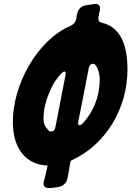

<svg xmlns="http://www.w3.org/2000/svg" viewBox="-20 -849 676 988"><path d="M504 -732C489 -736 486 -742 486 -757C489 -772 491 -785 494 -797C495 -800 495 -802 495 -805C495 -820 486 -829 471 -829C468 -829 466 -829 463 -828L422 -822C399 -818 381 -801 377 -778C374 -769 375 -761 372 -750C369 -735 358 -723 343 -716C168 -641 46 -410 46 -222C46 -215 46 -207 47 -199C52 -90 108 -2 225 3C218 34 213 60 206 83C205 88 204 92 204 96C204 117 222 119 239 119L262 116C266 116 270 115 275 114C302 111 323 95 327 68C334 39 337 9 344 -22C527 -103 636 -295 636 -491C636 -588 615 -707 504 -732ZM404 -212C397 -207 393 -204 390 -204C385 -204 382 -208 382 -216C382 -219 382 -222 383 -225C391 -260 413 -377 437 -500C440 -513 448 -521 457 -521C481 -521 491 -470 493 -451V-439C493 -354 462 -274 404 -212ZM265 -194C262 -179 254 -172 243 -172C238 -172 229 -177 226 -182C212 -198 205 -212 205 -225C204 -230 204 -236 204 -241C204 -301 226 -363 254 -415C259 -427 298 -481 311 -481C316 -481 318 -477 318 -470C318 -468 318 -465 317 -462C300 -374 282 -282 265 -194Z"/></svg>

Font: Bangerz
Style: Bold
Weight: 700
Designer: vernon adams
Foundry: Vernon Adams
Version: Version 2.10;December 28, 2023;FontCreator 13.0.0.2683 64-bi